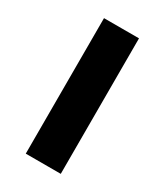

<svg xmlns="http://www.w3.org/2000/svg" viewBox="-145 -608 574 670"><g transform="rotate(30 142.5 -273.0)"><path d="M213 0V-546H72V0Z"/></g></svg>

Font: Noto Sans Gurmukhi SemiCondensed
Style: Bold
Weight: 700
Width: 4
Designer: Jelle Bosma - Monotype Design Team
Foundry: Monotype Imaging Inc.
Version: Version 2.004